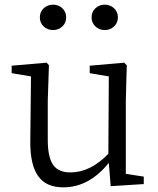

<svg xmlns="http://www.w3.org/2000/svg" viewBox="-20 -790 679 824"><path d="M252 14Q181 14 147 -30Q109 -78 110 -184L113 -462L30 -476V-508L180 -521L190 -510L185 -358V-190Q185 -114 209 -81Q232 -50 282 -50Q368 -50 445 -130L447 -462L365 -476V-508L513 -521L524 -510L520 -358V-44L597 -32V0L455 9L447 -91Q362 14 252 14ZM208 -770Q231 -770 247.5 -754.5Q264 -739 264 -715.5Q264 -692 247.5 -676.5Q231 -661 207.5 -661Q184 -661 167.5 -676.5Q151 -692 151 -715.5Q151 -739 167.5 -754.5Q184 -770 208 -770ZM429 -770Q453 -770 469.5 -754.5Q486 -739 486 -715.5Q486 -692 469.5 -676.5Q453 -661 429.5 -661Q406 -661 389.5 -676.5Q373 -692 373 -715.5Q373 -739 389.5 -754.5Q406 -770 429 -770Z"/></svg>

Font: GenRyuMin TW R
Style: Regular
Weight: 400
Version: Version 1.501;PS 1;hotconv 16.6.51;makeotf.lib2.5.65220